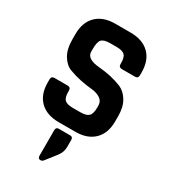

<svg xmlns="http://www.w3.org/2000/svg" viewBox="-211 -746 962 1087"><g transform="rotate(30 269.5 -202.5)"><path d="M49 -164V-184Q49 -205 70 -205H155Q176 -205 176 -184V-176Q176 -138 191 -124Q206 -110 246 -110H293Q332 -110 347.5 -125Q363 -140 363 -181V-193Q363 -222 339.5 -237.5Q316 -253 281 -256Q246 -259 205.5 -267.5Q165 -276 130 -289.5Q95 -303 71.5 -342.5Q48 -382 48 -444V-479Q48 -557 92 -600Q136 -643 214 -643H314Q393 -643 437 -600Q481 -557 481 -479V-460Q481 -439 460 -439H375Q354 -439 354 -460V-466Q354 -505 339 -519Q324 -533 284 -533H245Q204 -533 189.5 -517.5Q175 -502 175 -457V-438Q175 -391 257 -384Q342 -377 408 -350Q443 -335 466.5 -296.5Q490 -258 490 -198V-164Q490 -86 446 -43Q402 0 324 0H215Q137 0 93 -43Q49 -86 49 -164ZM327 51V98Q327 132 305 160L252 228Q244 238 233 238Q216 238 216 218V52Q216 32 235 32H308Q327 32 327 51Z"/></g></svg>

Font: Rajdhani
Style: Bold
Weight: 700
Designer: Satya Rajpurohit, Jyotish Sonowal
Foundry: Indian Type Foundry
Version: Version 1.201 February 1, 2022